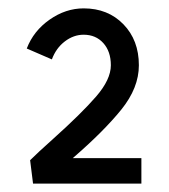

<svg xmlns="http://www.w3.org/2000/svg" viewBox="-20 -866 403 459"><path d="M107 -534Q175 -595 210 -635.5Q245 -676 245 -710Q245 -743 227 -763Q209 -783 180 -783Q156 -783 135 -767Q114 -751 104 -724L44 -750Q60 -792 98.5 -819Q137 -846 180 -846Q238 -846 275 -808Q312 -770 312 -710Q312 -656 270 -604Q228 -552 154 -488H318V-427H59L52 -483Q69 -500 107 -534Z"/></svg>

Font: SUITE SemiBold
Style: Regular
Weight: 600
Designer: Sun
Foundry: Sun
Version: Version 2.040